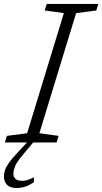

<svg xmlns="http://www.w3.org/2000/svg" viewBox="-50 -727 522 980"><path d="M18.5 160Q18.5 176 29.5 186Q40.5 196 61 196Q76 196 89.2 192.2Q102.5 188.5 123 177.5V203Q98.5 219.5 77.5 226Q56.5 232.5 34.5 232.5Q0 232.5 -15 215.5Q-30 198.5 -30 174.5Q-30 159.5 -25.5 144Q-21 128.5 -6 106.5Q9 84.5 40 51.5L88 0H-25L-14.5 -33.5L88.5 -47L276 -660L178 -673.5L188.5 -707H452L441.5 -673.5L338.5 -660L151 -47L249 -33.5L239 0H119.5L68.5 61Q34.5 101.5 26.5 123Q18.5 144.5 18.5 160Z"/></svg>

Font: Newsreader Caption Light
Style: Italic
Weight: 300
Italic angle: -17°
Designer: Hugues Gentile
Foundry: Production Type
Version: Version 1.001